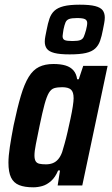

<svg xmlns="http://www.w3.org/2000/svg" viewBox="-20 -791 479 819"><path d="M122 8Q85 8 61.5 -1.5Q38 -11 27 -34Q16 -57 16 -97Q16 -125 22 -164.5Q28 -204 38 -256Q54 -332 69 -382.5Q84 -433 102.5 -463Q121 -493 146.5 -505.5Q172 -518 208 -518Q239 -518 260 -511.5Q281 -505 293.5 -490.5Q306 -476 309 -453H316L335 -510H439L331 0H226L236 -64H228Q216 -35 198 -19Q180 -3 160.5 2.5Q141 8 122 8ZM176 -90Q192 -90 205 -95Q218 -100 228 -111.5Q238 -123 245 -142Q249 -155 255.5 -178Q262 -201 268.5 -229.5Q275 -258 281 -286Q287 -314 290.5 -337Q294 -360 294 -372Q294 -399 282.5 -409Q271 -419 245 -419Q225 -419 211.5 -415Q198 -411 188.5 -395Q179 -379 170 -346Q161 -313 149 -255Q139 -206 133 -176Q127 -146 127 -128Q127 -112 132 -103.5Q137 -95 148 -92.5Q159 -90 176 -90ZM277 -559Q235 -559 212 -565Q189 -571 180 -583Q171 -595 171 -613Q171 -624 173.5 -636.5Q176 -649 179 -664Q184 -691 191 -711.5Q198 -732 212 -745Q226 -758 251.5 -764.5Q277 -771 320 -771Q363 -771 386 -765Q409 -759 418 -747Q427 -735 427 -716Q427 -706 424.5 -692.5Q422 -679 419 -664Q414 -637 407 -617Q400 -597 386 -584Q372 -571 346.5 -565Q321 -559 277 -559ZM289 -616Q312 -616 322.5 -620Q333 -624 337.5 -634.5Q342 -645 347 -663Q349 -671 350.5 -679Q352 -687 352 -693Q352 -704 343 -709Q334 -714 309 -714Q286 -714 275 -710Q264 -706 259.5 -695.5Q255 -685 251 -666Q250 -657 248.5 -649.5Q247 -642 247 -637Q247 -624 256 -620Q265 -616 289 -616Z"/></svg>

Font: Saira Condensed SemiBold
Style: Italic
Weight: 600
Width: 3
Italic angle: -12°
Designer: Hector Gatti with collaboration of the Omnibus-Type team
Foundry: Omnibus-Type
Version: Version 1.101